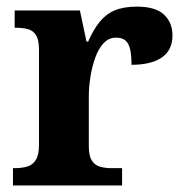

<svg xmlns="http://www.w3.org/2000/svg" viewBox="-20 -568 563 588"><path d="M19.7 0V-53H23.8Q46.8 -53 63.6 -58Q80.3 -63 89.9 -78.5Q99.4 -94 99.4 -125V-415Q99.4 -445 90.8 -459.5Q82.2 -474 66.3 -478.5Q50.5 -483 28.5 -483H24.9V-536H224.7L244.9 -440.5H249.9Q265.2 -475.7 284.2 -499.8Q303.3 -524 330.6 -535.9Q357.9 -547.7 399 -547.7Q456.4 -547.7 482.3 -523.2Q508.2 -498.7 508.2 -459.7Q508.2 -414.2 475.4 -391.8Q442.6 -369.5 382.7 -369.5Q382.7 -397.5 378.9 -415.7Q375 -433.8 365 -443.3Q354.9 -452.7 335.5 -452.7Q313.3 -452.7 297.5 -436Q281.7 -419.2 271.9 -391.8Q262 -364.5 257 -333.2Q252 -302 252 -273V-120Q252 -91 261.2 -76.5Q270.4 -62 286.3 -57.5Q302.2 -53 321.8 -53H353.9V0Z"/></svg>

Font: Noto Serif Khmer
Style: Regular
Weight: 400
Designer: Danh Hong and the Monotype Design Team
Foundry: Monotype Imaging Inc.
Version: Version 2.003